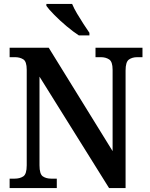

<svg xmlns="http://www.w3.org/2000/svg" viewBox="-20 -957 764 977"><path d="M29 0V-48H55Q81 -48 98.5 -59.5Q116 -71 116 -116V-602Q116 -644 98.5 -655Q81 -666 57 -666H29V-714H228L553 -188V-602Q553 -643 535.5 -654.5Q518 -666 494 -666H466V-714H705V-666H678Q653 -666 636 -654Q619 -642 619 -598V0H535L181 -567V-116Q181 -71 198 -59.5Q215 -48 240 -48H269V0ZM381 -777Q353 -795 319 -823.5Q285 -852 256.5 -881Q228 -910 216 -927V-937H347Q356 -915 372 -888Q388 -861 405 -835Q422 -809 435 -790V-777Z"/></svg>

Font: Noto Serif SemiCondensed SemiBold
Style: Regular
Weight: 600
Width: 4
Designer: Monotype Design Team
Foundry: Monotype Imaging Inc.
Version: Version 2.013; ttfautohint (v1.8.4.7-5d5b)